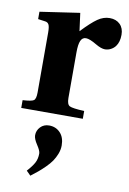

<svg xmlns="http://www.w3.org/2000/svg" viewBox="-91 -557 623 928"><g transform="rotate(10 220.5 -93.5)"><path d="M104 293.9Q127.9 267.6 138.4 248Q148.9 228.5 148.9 202.1Q148.9 188.5 131.3 162.1Q113.8 135.7 113.8 118.2Q113.8 94.7 130.4 77.4Q147 60.1 172.9 60.1Q206.1 60.1 227.5 82.8Q249 105.5 249 145Q249 165.5 241 186.3Q232.9 207 221.9 223.1Q210.9 239.3 192.4 257.6Q173.8 275.9 159.9 287.4Q146 298.8 125 314.9ZM24.9 0V-38.1Q68.4 -40.5 79.1 -48.1Q89.8 -55.7 89.8 -86.9V-380.9Q89.8 -409.7 84.2 -420.2Q78.6 -430.7 65.9 -432.1L30.8 -437V-473.1L226.1 -502L237.8 -414.1Q284.2 -462.9 312.5 -482.4Q340.8 -502 371.1 -502Q402.8 -502 421.9 -483.2Q440.9 -464.4 440.9 -432.1Q440.9 -396.5 424.8 -375Q416 -363.3 402.3 -356.2Q388.7 -349.1 374 -349.1Q355.5 -349.1 328.1 -365.2Q293 -386.2 274.9 -386.2Q257.3 -386.2 249.3 -368.2Q241.2 -350.1 241.2 -311V-86.9Q241.2 -55.7 254.9 -48.3Q268.6 -41 327.1 -38.1V0Z"/></g></svg>

Font: Linguistics Pro
Style: Bold
Weight: 700
Designer: Stefan Peev, Context Ltd
Foundry: Stefan Peev, Context Ltd
Version: Version 001.000